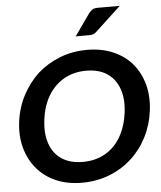

<svg xmlns="http://www.w3.org/2000/svg" viewBox="-62 -1016 903 1077"><g transform="rotate(-5 389.0 -477.0)"><path d="M357 8Q274 8 210 -20Q146 -48 104 -98Q62 -147 43 -215Q24 -283 34 -362Q44 -442 79.5 -509.5Q115 -577 168 -627Q223 -676 294 -704Q365 -732 448 -732Q530 -732 595 -704Q660 -676 702 -626Q744 -576 762 -508.5Q780 -441 770 -362Q760 -283 725.5 -215Q691 -147 637 -98Q583 -48 511 -20Q439 8 357 8ZM371 -108Q442 -108 496.5 -139Q551 -170 584.5 -227.5Q618 -285 628 -362Q638 -439 618 -496Q598 -553 551.5 -584.5Q505 -616 433 -616Q362 -616 307.5 -584.5Q253 -553 219 -496Q185 -439 176 -362Q166 -285 186 -227.5Q206 -170 253 -139Q300 -108 371 -108ZM530 -962H653L512 -831Q502 -821 492.5 -817Q483 -813 468 -813H392L478 -935Q488 -948 498.5 -955Q509 -962 530 -962Z"/></g></svg>

Font: Aleo
Style: Bold Italic
Weight: 700
Italic angle: -7°
Version: Version 2.001;gftools[0.9.29]